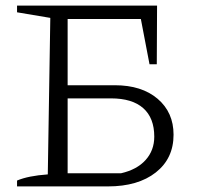

<svg xmlns="http://www.w3.org/2000/svg" viewBox="-20 -667 711 687"><path d="M41 0V-21Q81 -38 151 -43L160 -603L41 -623V-647H542L541 -437H515L484 -599H222V-362H391Q487 -362 544 -313.5Q601 -265 601 -185Q601 -100 537.5 -50Q474 0 366 0ZM222 -47H413Q470 -60 501 -94.5Q532 -129 532 -178Q532 -245 492.5 -280Q453 -315 377 -315H222Z"/></svg>

Font: Piazzolla Light
Style: Regular
Weight: 300
Designer: Juan Pablo del Peral
Foundry: Huerta Tipografica
Version: Version 1.330